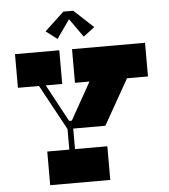

<svg xmlns="http://www.w3.org/2000/svg" viewBox="-59 -953 883 1006"><g transform="rotate(-5 382.0 -450.0)"><path d="M724 -523H340V-700H724ZM273 -523H40V-700H273ZM276 -327H318L298 -287ZM480 0H164V-177H480ZM280 -304H310V-166H280ZM479 -285H280L134 -554L169 -555L299 -314L473 -624H671ZM210 -805 312 -900H364L466 -805L407 -760L313 -893H363L269 -760Z"/></g></svg>

Font: Space Cowgirl
Style: Regular
Weight: 400
Designer: Valery Marier
Foundry: Valery Marier
Version: Version 1.000